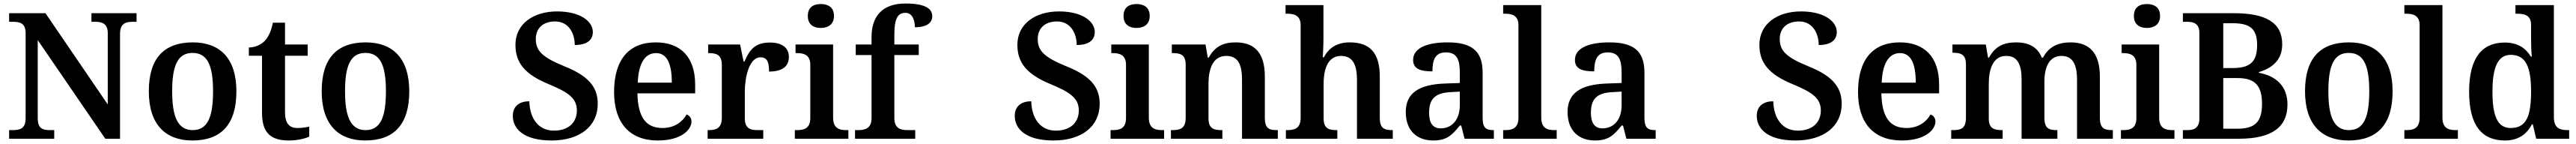

<svg xmlns="http://www.w3.org/2000/svg" viewBox="-20 -789 14676 819"><path d="M32 0H289V-49H265C224 -49 195 -57 195 -117V-561L580 0H664V-597C664 -653 694 -665 734 -665H758V-714H501V-665H524C562 -665 594 -654 594 -601V-195L239 -714H32V-665H55C93 -665 126 -657 126 -601V-117C126 -57 94 -49 52 -49H32Z M1076 10C1241 10 1327 -82 1327 -270C1327 -457 1233 -548 1079 -548C914 -548 828 -457 828 -270C828 -82 922 10 1076 10ZM1078 -49C993 -49 961 -125 961 -270C961 -415 992 -488 1077 -488C1163 -488 1194 -415 1194 -270C1194 -125 1164 -49 1078 -49Z M1627 10C1677 10 1722 -2 1742 -12V-69C1721 -64 1699 -61 1674 -61C1627 -61 1604 -89 1604 -152V-472H1733V-536H1604V-660H1535C1525 -612 1510 -579 1489 -557C1468 -535 1434 -519 1398 -519V-472H1473V-147C1473 -31 1525 10 1627 10Z M2061 10C2226 10 2312 -82 2312 -270C2312 -457 2218 -548 2064 -548C1899 -548 1813 -457 1813 -270C1813 -82 1907 10 2061 10ZM2063 -49C1978 -49 1946 -125 1946 -270C1946 -415 1977 -488 2062 -488C2148 -488 2179 -415 2179 -270C2179 -125 2149 -49 2063 -49Z M3123 10C3283 10 3386 -70 3386 -199C3386 -299 3326 -360 3196 -412C3068 -464 3033 -501 3033 -567C3033 -630 3076 -667 3143 -667C3222 -667 3255 -597 3255 -533C3324 -533 3358 -561 3358 -607C3358 -666 3289 -724 3154 -724C3019 -724 2917 -653 2917 -534C2917 -432 2971 -366 3105 -311C3219 -264 3267 -230 3267 -161C3267 -92 3219 -46 3136 -46C3051 -46 2999 -111 2996 -213C2943 -213 2902 -188 2902 -130C2902 -58 2962 10 3123 10Z M3728 10C3862 10 3920 -51 3920 -98C3920 -119 3907 -133 3892 -138C3869 -96 3823 -61 3755 -61C3662 -61 3615 -120 3612 -258H3941V-308C3941 -466 3856 -548 3717 -548C3565 -548 3479 -452 3479 -265C3479 -91 3567 10 3728 10ZM3808 -319H3614C3618 -428 3655 -487 3718 -487C3783 -487 3808 -422 3808 -319Z M4012 0H4329V-49H4298C4257 -49 4224 -57 4224 -116V-270C4224 -347 4248 -463 4313 -463C4351 -463 4362 -437 4362 -382C4437 -382 4475 -411 4475 -465C4475 -514 4441 -547 4367 -547C4282 -547 4251 -506 4222 -439H4217L4197 -536H4015V-487H4018C4062 -487 4093 -478 4093 -419V-121C4093 -58 4060 -49 4015 -49H4012Z M4657 -630C4698 -630 4732 -650 4732 -698C4732 -748 4698 -766 4657 -766C4615 -766 4583 -748 4583 -698C4583 -650 4615 -630 4657 -630ZM4509 0H4814V-49H4802C4760 -49 4727 -61 4727 -120V-536H4513V-487H4522C4563 -487 4597 -475 4597 -420V-118C4597 -60 4564 -49 4522 -49H4509Z M4852 0H5195V-49H5151C5114 -49 5076 -57 5076 -117V-476H5215V-536H5076V-592C5076 -679 5093 -716 5139 -716C5181 -716 5193 -669 5193 -634C5262 -634 5292 -660 5292 -697C5292 -736 5259 -769 5139 -769C5011 -769 4946 -700 4946 -578V-536H4856V-476H4946V-117C4946 -57 4906 -49 4871 -49H4852Z M5983 10C6143 10 6246 -70 6246 -199C6246 -299 6186 -360 6056 -412C5928 -464 5893 -501 5893 -567C5893 -630 5936 -667 6003 -667C6082 -667 6115 -597 6115 -533C6184 -533 6218 -561 6218 -607C6218 -666 6149 -724 6014 -724C5879 -724 5777 -653 5777 -534C5777 -432 5831 -366 5965 -311C6079 -264 6127 -230 6127 -161C6127 -92 6079 -46 5996 -46C5911 -46 5859 -111 5856 -213C5803 -213 5762 -188 5762 -130C5762 -58 5822 10 5983 10Z M6456 -630C6497 -630 6531 -650 6531 -698C6531 -748 6497 -766 6456 -766C6414 -766 6382 -748 6382 -698C6382 -650 6414 -630 6456 -630ZM6308 0H6613V-49H6601C6559 -49 6526 -61 6526 -120V-536H6312V-487H6321C6362 -487 6396 -475 6396 -420V-118C6396 -60 6363 -49 6321 -49H6308Z M6652 0H6945V-49H6940C6896 -49 6866 -58 6866 -115V-313C6866 -397 6891 -471 6967 -471C7035 -471 7057 -421 7057 -335V0H7261V-49H7256C7211 -49 7187 -58 7187 -120V-354C7187 -490 7127 -548 7021 -548C6949 -548 6902 -524 6867 -461H6862L6849 -536H6657V-487H6662C6706 -487 6736 -478 6736 -421V-119C6736 -58 6704 -49 6659 -49H6652Z M7307 0H7600V-49H7596C7552 -49 7522 -58 7522 -115V-313C7522 -401 7549 -471 7621 -471C7688 -471 7712 -421 7712 -335V0H7916V-49H7913C7868 -49 7842 -58 7842 -120V-354C7842 -490 7784 -548 7671 -548C7596 -548 7551 -515 7523 -463H7517C7518 -476 7521 -527 7521 -570V-760H7305V-711H7316C7350 -711 7391 -703 7391 -647V-119C7391 -58 7356 -49 7314 -49H7307Z M8146 10C8225 10 8254 -21 8298 -75H8306L8325 0H8492V-49H8489C8444 -49 8428 -65 8428 -120V-377C8428 -503 8361 -548 8228 -548C8120 -548 8032 -520 8032 -448C8032 -400 8068 -383 8142 -383C8142 -449 8158 -491 8219 -491C8284 -491 8298 -446 8298 -374V-317L8215 -314C8064 -309 7990 -259 7990 -152C7990 -42 8058 10 8146 10ZM8189 -59C8144 -59 8123 -89 8123 -148C8123 -222 8153 -261 8246 -265L8298 -268V-191C8298 -110 8255 -59 8189 -59Z M8545 0H8850V-49H8837C8795 -49 8762 -61 8762 -120V-760H8545V-711H8557C8591 -711 8632 -703 8632 -647V-120C8632 -61 8599 -49 8557 -49H8545Z M9068 10C9147 10 9176 -21 9220 -75H9228L9247 0H9414V-49H9411C9366 -49 9350 -65 9350 -120V-377C9350 -503 9283 -548 9150 -548C9042 -548 8954 -520 8954 -448C8954 -400 8990 -383 9064 -383C9064 -449 9080 -491 9141 -491C9206 -491 9220 -446 9220 -374V-317L9137 -314C8986 -309 8912 -259 8912 -152C8912 -42 8980 10 9068 10ZM9111 -59C9066 -59 9045 -89 9045 -148C9045 -222 9075 -261 9168 -265L9220 -268V-191C9220 -110 9177 -59 9111 -59Z M10211 10C10371 10 10474 -70 10474 -199C10474 -299 10414 -360 10284 -412C10156 -464 10121 -501 10121 -567C10121 -630 10164 -667 10231 -667C10310 -667 10343 -597 10343 -533C10412 -533 10446 -561 10446 -607C10446 -666 10377 -724 10242 -724C10107 -724 10005 -653 10005 -534C10005 -432 10059 -366 10193 -311C10307 -264 10355 -230 10355 -161C10355 -92 10307 -46 10224 -46C10139 -46 10087 -111 10084 -213C10031 -213 9990 -188 9990 -130C9990 -58 10050 10 10211 10Z M10816 10C10950 10 11008 -51 11008 -98C11008 -119 10995 -133 10980 -138C10957 -96 10911 -61 10843 -61C10750 -61 10703 -120 10700 -258H11029V-308C11029 -466 10944 -548 10805 -548C10653 -548 10567 -452 10567 -265C10567 -91 10655 10 10816 10ZM10896 -319H10702C10706 -428 10743 -487 10806 -487C10871 -487 10896 -422 10896 -319Z M11098 0H11391V-49H11387C11343 -49 11312 -58 11312 -115V-313C11312 -397 11337 -471 11411 -471C11477 -471 11499 -421 11499 -335V0H11703V-49H11700C11655 -49 11629 -58 11629 -120V-325C11629 -404 11655 -471 11726 -471C11791 -471 11815 -421 11815 -335V0H12019V-49H12016C11971 -49 11945 -58 11945 -120V-354C11945 -490 11883 -548 11779 -548C11708 -548 11654 -524 11621 -461H11614C11590 -523 11537 -548 11469 -548C11394 -548 11348 -524 11313 -461H11308L11295 -536H11105V-489H11108C11152 -489 11182 -480 11182 -423V-119C11182 -58 11153 -49 11108 -49H11098Z M12213 -630C12254 -630 12288 -650 12288 -698C12288 -748 12254 -766 12213 -766C12171 -766 12139 -748 12139 -698C12139 -650 12171 -630 12213 -630ZM12065 0H12370V-49H12358C12316 -49 12283 -61 12283 -120V-536H12069V-487H12078C12119 -487 12153 -475 12153 -420V-118C12153 -60 12120 -49 12078 -49H12065Z M12418 0H12737C12924 0 13014 -65 13014 -195C13014 -300 12947 -358 12851 -375V-379C12925 -401 12984 -446 12984 -537C12984 -661 12891 -714 12707 -714H12418V-665H12444C12479 -665 12512 -655 12512 -602V-115C12512 -63 12484 -49 12445 -49H12418ZM12702 -402H12648V-657H12700C12799 -657 12841 -627 12841 -533C12841 -440 12804 -402 12702 -402ZM12729 -57H12648V-345H12731C12832 -345 12869 -298 12869 -198C12869 -94 12827 -57 12729 -57Z M13362 10C13527 10 13613 -82 13613 -270C13613 -457 13519 -548 13365 -548C13200 -548 13114 -457 13114 -270C13114 -82 13208 10 13362 10ZM13364 -49C13279 -49 13247 -125 13247 -270C13247 -415 13278 -488 13363 -488C13449 -488 13480 -415 13480 -270C13480 -125 13450 -49 13364 -49Z M13680 0H13985V-49H13972C13930 -49 13897 -61 13897 -120V-760H13680V-711H13692C13726 -711 13767 -703 13767 -647V-120C13767 -61 13734 -49 13692 -49H13680Z M14253 10C14331 10 14377 -26 14407 -82H14412L14431 0H14619V-49H14611C14565 -49 14532 -61 14532 -122V-760H14313V-711H14321C14365 -711 14402 -703 14402 -647V-578C14402 -544 14403 -499 14406 -467H14401C14372 -514 14328 -547 14252 -547C14122 -547 14049 -460 14049 -267C14049 -75 14122 10 14253 10ZM14286 -61C14211 -61 14182 -129 14182 -267C14182 -403 14211 -477 14286 -477C14375 -477 14402 -403 14402 -268C14402 -128 14375 -61 14286 -61Z"/></svg>

Font: Noto Serif Sinhala SemiBold
Style: Regular
Weight: 600
Designer: Jelle Bosma - Monotype Design Team
Foundry: Monotype Imaging Inc.
Version: Version 2.007